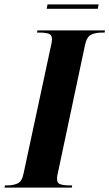

<svg xmlns="http://www.w3.org/2000/svg" viewBox="-60 -852 497 872"><path d="M-40 0 -37 -10H-25Q0 -10 20 -19Q40 -28 47 -64L170 -637Q174 -653 175 -662Q176 -671 176 -675Q176 -694 161 -699Q146 -704 120 -704H108L110 -714H417L415 -704H402Q374 -704 354 -694.5Q334 -685 326 -647L207 -86Q203 -70 201 -58.5Q199 -47 199 -39Q199 -20 214.5 -15Q230 -10 255 -10H268L266 0ZM152 -812 156 -832H388L384 -812Z"/></svg>

Font: Noto Serif Display ExtraCondensed ExtraBold
Style: Italic
Weight: 800
Width: 2
Italic angle: -12°
Designer: Monotype Design Team
Foundry: Monotype Imaging Inc.
Version: Version 2.009